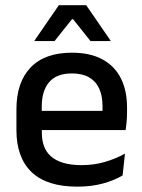

<svg xmlns="http://www.w3.org/2000/svg" viewBox="-20 -704 546 736"><path d="M276.5 11.5Q159.5 11.5 101.2 -44.2Q43 -100 43 -205V-285Q43 -388.5 97.2 -445.2Q151.5 -502 255.5 -502Q326 -502 373 -476.2Q420 -450.5 443.5 -403.5Q467 -356.5 467 -292V-273.5Q467 -256.5 465.5 -239Q464 -221.5 461.5 -205.5H371.5Q372.5 -231.5 372.8 -254.5Q373 -277.5 373 -296.5Q373 -337 360 -365Q347 -393 321 -407.8Q295 -422.5 255.5 -422.5Q197 -422.5 168.5 -389.2Q140 -356 140 -294.5V-248.5L140.5 -237V-193.5Q140.5 -166 148.8 -143.5Q157 -121 175.2 -104.8Q193.5 -88.5 222.5 -79.8Q251.5 -71 293 -71Q340 -71 381.2 -83Q422.5 -95 459 -115L450 -31.5Q417 -12 373.2 -0.2Q329.5 11.5 276.5 11.5ZM95 -205.5V-279H441.5V-205.5ZM205.5 -684H310.5L404 -548V-546.5H327L260 -630.5H256L189 -546.5H112V-548Z"/></svg>

Font: Anek Telugu Medium
Style: Regular
Weight: 500
Designer: Omkar Bhoir (Telugu), Yesha Goshar (Latin)
Foundry: Ek Type
Version: Version 1.003